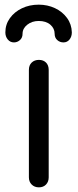

<svg xmlns="http://www.w3.org/2000/svg" viewBox="-20 -804 333 824"><path d="M147 0Q128 0 116 -12Q104 -24 104 -43V-504Q104 -524 116 -535.5Q128 -547 147 -547Q166 -547 177.5 -535.5Q189 -524 189 -504V-43Q189 -24 177.5 -12Q166 0 147 0ZM39.9 -622Q23.7 -622 13.4 -634.5Q3 -647 3 -665Q3 -699 22.4 -726Q41.7 -753 74.1 -768.5Q106.5 -784 146.1 -784Q183.9 -784 215.9 -769Q247.8 -754 267.6 -727Q287.4 -700 288.3 -665Q288.3 -647 278.4 -634.5Q268.5 -622 252.3 -622Q237 -622 225.8 -632Q214.5 -642 214.5 -659Q214.5 -682 196.1 -698Q177.6 -714 146.1 -714Q117.3 -714 97.1 -698Q76.8 -682 76.8 -659Q76.8 -642 65.6 -632Q54.3 -622 39.9 -622Z"/></svg>

Font: Comfortaa Medium
Style: Regular
Weight: 500
Designer: Johan Aakerlund
Foundry: Johan Aakerlund
Version: Version 3.104; ttfautohint (v1.8.1.43-b0c9)